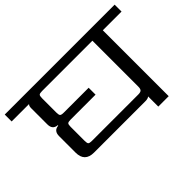

<svg xmlns="http://www.w3.org/2000/svg" viewBox="-131 -891 1160 1160"><g transform="rotate(-45 449.5 -311.0)"><path d="M670 -171V-563H240Q220 -563 214.5 -557.5Q209 -552 209 -532V-409Q209 -390 214.5 -384Q220 -378 240 -378H453V-319H240Q220 -319 214.5 -313.5Q209 -308 209 -288V-168Q209 -148 214.5 -142.5Q220 -137 240 -137H636Q656 -137 663 -144.5Q670 -152 670 -171ZM919 -622V-563H759V0H670V-87Q660 -78 638 -78H199Q120 -78 120 -157V-297Q120 -343 161 -346V-350Q120 -353 120 -398V-536Q120 -556 129 -563H-20V-622Z"/></g></svg>

Font: Sarpanch
Style: Regular
Weight: 400
Designer: Manushi Parikh (Devanagari and Latin), Jyotish Sonowal (Devanagari)
Foundry: Indian Type Foundry
Version: Version 2.004;PS 1.0;hotconv 1.0.78;makeotf.lib2.5.61930; tt